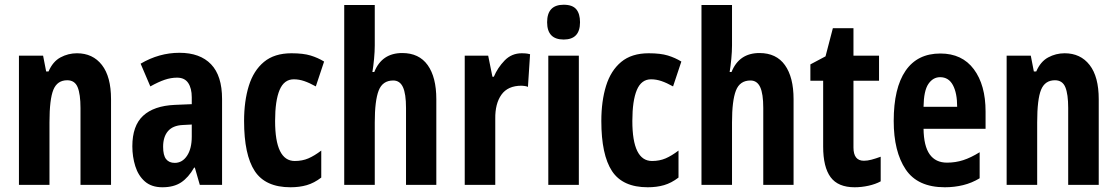

<svg xmlns="http://www.w3.org/2000/svg" viewBox="-20 -781 4720 811"><path d="M305 -556Q372 -556 410.5 -506.5Q449 -457 449 -362V0H320V-325Q320 -383 308 -412.5Q296 -442 264 -442Q222 -442 205.5 -402Q189 -362 189 -264V0H60V-546H162L175 -479H185Q203 -521 235.5 -538.5Q268 -556 305 -556Z M738 -558Q825 -558 871.5 -509.5Q918 -461 918 -363V0H824L803 -73H800Q776 -31 745 -10.5Q714 10 666 10Q620 10 592 -14.5Q564 -39 551.5 -79Q539 -119 539 -163Q539 -250 584.5 -292Q630 -334 718 -338L790 -341V-370Q790 -408 775 -430.5Q760 -453 728 -453Q702 -453 675.5 -444Q649 -435 615 -416L574 -512Q652 -558 738 -558ZM752 -253Q710 -251 689.5 -227Q669 -203 669 -161Q669 -125 681.5 -109Q694 -93 718 -93Q750 -93 770 -123Q790 -153 790 -204V-255Z M1207 10Q1101 10 1056 -58.5Q1011 -127 1011 -270Q1011 -354 1031 -418.5Q1051 -483 1095 -519.5Q1139 -556 1211 -556Q1261 -556 1292 -546.5Q1323 -537 1349 -521L1314 -416Q1287 -431 1265 -438.5Q1243 -446 1221 -446Q1180 -446 1161 -401Q1142 -356 1142 -270Q1142 -101 1225 -101Q1257 -101 1282.5 -112Q1308 -123 1337 -145V-31Q1307 -8 1276 1Q1245 10 1207 10Z M1563 -589Q1563 -564 1560 -532Q1557 -500 1553 -477H1561Q1593 -557 1679 -557Q1750 -557 1786.5 -506Q1823 -455 1823 -362V0H1695V-325Q1695 -385 1682 -413Q1669 -441 1641 -441Q1596 -441 1579.5 -398.5Q1563 -356 1563 -264V0H1434V-760H1563Z M2184 -556Q2190 -556 2198.5 -555.5Q2207 -555 2219 -552L2210 -414Q2204 -417 2194.5 -418Q2185 -419 2183 -419Q2125 -419 2098 -381Q2071 -343 2072 -279V0H1943V-546H2042L2060 -457H2066Q2082 -495 2111.5 -525.5Q2141 -556 2184 -556Z M2361 -761Q2398 -761 2414 -742Q2430 -723 2430 -687Q2430 -614 2361 -614Q2291 -614 2291 -687Q2291 -761 2361 -761ZM2425 -546V0H2296V-546Z M2716 10Q2610 10 2565 -58.5Q2520 -127 2520 -270Q2520 -354 2540 -418.5Q2560 -483 2604 -519.5Q2648 -556 2720 -556Q2770 -556 2801 -546.5Q2832 -537 2858 -521L2823 -416Q2796 -431 2774 -438.5Q2752 -446 2730 -446Q2689 -446 2670 -401Q2651 -356 2651 -270Q2651 -101 2734 -101Q2766 -101 2791.5 -112Q2817 -123 2846 -145V-31Q2816 -8 2785 1Q2754 10 2716 10Z M3072 -589Q3072 -564 3069 -532Q3066 -500 3062 -477H3070Q3102 -557 3188 -557Q3259 -557 3295.5 -506Q3332 -455 3332 -362V0H3204V-325Q3204 -385 3191 -413Q3178 -441 3150 -441Q3105 -441 3088.5 -398.5Q3072 -356 3072 -264V0H2943V-760H3072Z M3629 -102Q3644 -102 3661 -106.5Q3678 -111 3700 -119V-15Q3678 -3 3648.5 3.5Q3619 10 3590 10Q3520 10 3488.5 -32.5Q3457 -75 3457 -162V-440H3403V-509L3467 -543L3498 -662H3585V-546H3693V-440H3585V-158Q3585 -102 3629 -102Z M3952 -555Q4044 -555 4093.5 -488.5Q4143 -422 4143 -310V-237H3881Q3882 -164 3907 -129Q3932 -94 3980 -94Q4016 -94 4048.5 -104.5Q4081 -115 4118 -138V-28Q4085 -8 4048 1Q4011 10 3971 10Q3856 10 3805.5 -65.5Q3755 -141 3755 -270Q3755 -409 3805 -482Q3855 -555 3952 -555ZM3951 -455Q3921 -455 3901.5 -426.5Q3882 -398 3881 -330H4023Q4023 -388 4005 -421.5Q3987 -455 3951 -455Z M4477 -556Q4544 -556 4582.5 -506.5Q4621 -457 4621 -362V0H4492V-325Q4492 -383 4480 -412.5Q4468 -442 4436 -442Q4394 -442 4377.5 -402Q4361 -362 4361 -264V0H4232V-546H4334L4347 -479H4357Q4375 -521 4407.5 -538.5Q4440 -556 4477 -556Z"/></svg>

Font: Noto Sans Telugu ExtraCondensed
Style: Bold
Weight: 700
Width: 2
Designer: Jelle Bosma - Monotype Design Team
Foundry: Monotype Imaging Inc.
Version: Version 2.005; ttfautohint (v1.8.4.7-5d5b)